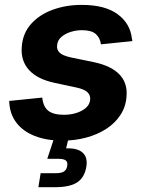

<svg xmlns="http://www.w3.org/2000/svg" viewBox="-20 -573 600 797"><path d="M239.5 10.7Q173.2 10.7 124.5 -8.5Q75.8 -27.7 48.6 -63Q21.4 -98.3 18.6 -146.6Q18.4 -148.7 18.3 -150.4Q18.2 -152.1 18.2 -154L155.4 -167.9Q159.3 -129.8 180.5 -113.2Q201.7 -96.5 245.9 -96.5Q272.8 -96.5 296.8 -104Q320.8 -111.5 336.7 -125.4Q352.5 -139.4 354.3 -159.1Q356.1 -177.8 342.7 -190.4Q329.3 -203 296.3 -209.9L205.5 -229.3Q134.2 -244.8 100 -282.9Q65.8 -321.1 70.3 -377.5Q73.9 -434 108.6 -473.2Q143.3 -512.3 198.7 -532.5Q254.1 -552.7 319.1 -552.7Q415.7 -552.7 468.1 -514.2Q520.6 -475.6 527.5 -412.9Q528.1 -410.4 528.7 -407.7Q529.3 -405.1 529.5 -402.4L399.1 -389Q395.1 -417 376.9 -432.4Q358.7 -447.7 319.8 -447.7Q296.1 -447.7 273.1 -440.4Q250.1 -433.2 234.5 -419.4Q218.8 -405.6 217 -385.2Q214.8 -366.9 227.4 -354.5Q240.1 -342.1 274.4 -334.6L369.3 -315Q440.9 -300.1 475.3 -264.5Q509.8 -229 505.3 -173.8Q502.6 -130.4 480.2 -96.1Q457.8 -61.8 420.9 -37.9Q384 -14.1 337.3 -1.7Q290.6 10.7 239.5 10.7ZM139.3 204.1 148.7 146H210.8Q234.2 146 245.3 139Q256.3 132.1 259 116.1Q261.7 100.1 253.3 93.2Q244.9 86.2 221 86.2H176.2L211.8 -21.3H268.2L264.6 0L254.6 43Q300.9 40.8 322.9 60.5Q344.8 80.3 338.4 118.8Q331 164.1 300.3 184.1Q269.6 204.1 207.7 204.1Z"/></svg>

Font: Adwaita Sans
Style: Italic
Weight: 400
Italic angle: -9.39999°
Designer: Rasmus Andersson
Foundry: rsms
Version: Version 4.001;git-9221beed3